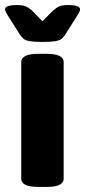

<svg xmlns="http://www.w3.org/2000/svg" viewBox="-29 -738 337 760"><path d="M124 2Q88 2 71.5 -6.5Q55 -15 55 -30V-493Q55 -508 71.5 -516.5Q88 -525 124 -525H154Q190 -525 206.5 -516.5Q223 -508 223 -493V-30Q223 -15 206.5 -6.5Q190 2 154 2ZM240 -718Q288 -718 288 -701Q288 -693 276 -675L230 -602Q223 -591 215 -584.5Q207 -578 190 -575Q173 -572 139 -572Q106 -572 89 -575Q72 -578 64 -584.5Q56 -591 49 -602L3 -675Q-9 -693 -9 -701Q-9 -718 39 -718Q61 -718 73.5 -712.5Q86 -707 98 -696L139 -654L181 -696Q193 -707 205 -712.5Q217 -718 240 -718Z"/></svg>

Font: Asap Semi Expanded ExtraBold
Style: Regular
Weight: 800
Width: 6
Designer: Pablo Cosgaya
Foundry: Omnibus-Type
Version: Version 3.001; ttfautohint (v1.8.4.7-5d5b)